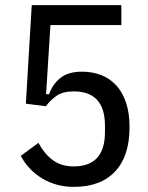

<svg xmlns="http://www.w3.org/2000/svg" viewBox="-20 -718 580 750"><path d="M454 -620H177L160 -350H172Q185 -389 216 -413.5Q247 -438 300 -438Q342 -438 376 -424.5Q410 -411 434.5 -384Q459 -357 472.5 -316.5Q486 -276 486 -221Q486 -108 429.5 -48Q373 12 268 12Q201 12 146.5 -20Q92 -52 61 -109L130 -160Q154 -116 187 -92Q220 -68 268 -68Q390 -68 390 -202V-227Q390 -361 268 -361Q225 -361 200.5 -343.5Q176 -326 159 -303L81 -313L104 -698H454Z"/></svg>

Font: IBM Plex Sans Condensed Text
Style: Regular
Weight: 450
Width: 3
Designer: Mike Abbink, Paul van der Laan, Pieter van Rosmalen
Foundry: Bold Monday
Version: Version 1.1